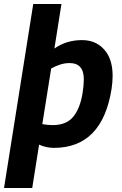

<svg xmlns="http://www.w3.org/2000/svg" viewBox="-48 -721 607 953"><path d="M222 -480Q281 -522 359.5 -522Q438 -522 481 -460Q511 -415 511 -345Q511 -315 506 -281Q460 13 219 13Q182 13 146 -3L112 212H-28L117 -701H257ZM213 -100Q282 -100 316 -142Q350 -184 362 -260Q368 -297 368 -328Q368 -408 297 -408Q254 -408 206 -381L162 -105Q189 -100 213 -100Z"/></svg>

Font: Rambla
Style: Bold Italic
Weight: 700
Italic angle: -12°
Designer: Martin Sommaruga
Foundry: Martin Sommaruga
Version: Version 1.001